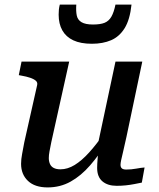

<svg xmlns="http://www.w3.org/2000/svg" viewBox="-20 -807 695 838"><path d="M204 -187Q199 -162 196 -146Q193 -130 193 -117Q193 -103 198 -91.5Q203 -80 214.5 -74Q226 -68 244 -68Q275 -68 306 -87Q337 -106 369.5 -142Q402 -178 438 -230L450 -191Q413 -131 373.5 -85.5Q334 -40 288.5 -14.5Q243 11 188 11Q132 11 102 -17.5Q72 -46 72 -92Q72 -112 76.5 -135Q81 -158 86 -186L142 -435Q145 -447 136.5 -454.5Q128 -462 112 -467.5Q96 -473 73 -477L62 -479L74 -538H282ZM532 -210Q524 -173 518 -148Q512 -123 509 -109Q506 -95 506 -88Q506 -77 512 -72Q518 -67 531 -67Q553 -67 574.5 -71Q596 -75 611 -76L599 -10Q584 -7 566 -3.5Q548 0 529 2Q510 4 489 4Q450 4 427 -15.5Q404 -35 404 -74Q404 -80 404.5 -92Q405 -104 406.5 -120Q408 -136 410 -154L401 -148L484 -538H601ZM381 -616Q429 -616 465 -631.5Q501 -647 524 -684Q547 -721 554 -787H484Q477 -753 466 -734Q455 -715 436.5 -707.5Q418 -700 386 -700Q353 -700 336 -710Q319 -720 315 -739.5Q311 -759 313 -787H241Q238 -775 237 -765Q236 -755 236 -743Q236 -703 252 -674.5Q268 -646 300 -631Q332 -616 381 -616Z"/></svg>

Font: Roboto Serif 20pt Medium
Style: Italic
Weight: 500
Italic angle: -10°
Version: Version 1.008